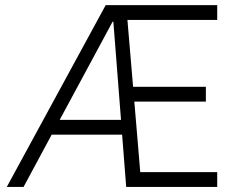

<svg xmlns="http://www.w3.org/2000/svg" viewBox="-20 -740 942 760"><path d="M398.4 -719.7H839.8V-661.1H484.4L506.8 -396.5H794.9V-337.9H511.7L535.2 -58.6H839.8V0H479.5L463.4 -207H184.6L73.2 0H6.8ZM459 -265.6 428.7 -654.3H425.8L216.3 -265.6Z"/></svg>

Font: Reddit Sans Chocolate Light
Style: Regular
Weight: 300
Designer: Stephen Hutchings
Foundry: Reddit
Version: Version 1.013